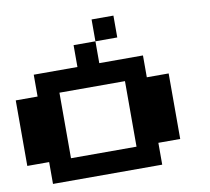

<svg xmlns="http://www.w3.org/2000/svg" viewBox="-92 -1103 1183 1082"><g transform="rotate(-10 500.0 -562.5)"><path d="M625 -875H500V-1000H625ZM875 -625V-250H750V-125H125V-250H0V-625H125V-750H375V-875H500V-750H750V-625ZM625 -625H250V-250H625Z"/></g></svg>

Font: Press Start 2P
Style: Regular
Weight: 400
Designer: CodeMan38
Foundry: CodeMan38
Version: Version 3.000